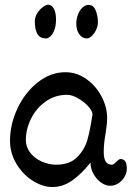

<svg xmlns="http://www.w3.org/2000/svg" viewBox="-20 -773 552 805"><path d="M511.7 -65.4Q511.7 -48.8 502.4 -32.2Q493.2 -15.6 477.1 -4.9Q460.9 5.9 441.4 5.9Q422.4 5.9 403.1 -8.1Q383.8 -22 371.6 -44.7Q359.4 -67.4 359.4 -91.3Q322.8 -44.9 283.4 -16.8Q244.1 11.2 199.7 11.2Q159.2 11.2 117.4 -15.1Q75.7 -41.5 48.8 -86.2Q22 -130.9 22 -182.6Q22 -252.4 53.7 -319.3Q85.4 -386.2 138.9 -428.2Q192.4 -470.2 254.4 -470.2Q301.3 -470.2 341.6 -441.9Q381.8 -413.6 405.5 -368.9Q429.2 -324.2 429.2 -278.3Q429.2 -258.8 426.3 -239.3Q423.3 -219.7 422.9 -214.8Q418.9 -191.9 417 -174.3Q415 -156.7 415 -136.2Q415 -107.4 423.6 -95Q432.1 -82.5 449.2 -82.5Q453.6 -82.5 458.3 -85.9Q462.9 -89.4 469.2 -95.7Q470.2 -96.7 474.9 -100.8Q479.5 -105 483.4 -106.4Q498.5 -106.4 505.1 -96.7Q511.7 -86.9 511.7 -65.4ZM367.7 -293Q367.7 -308.1 349.6 -327.6Q331.5 -347.2 306.4 -361.3Q281.2 -375.5 261.2 -375.5Q210.9 -375.5 171.4 -347.4Q131.8 -319.3 110.1 -275.4Q88.4 -231.4 88.4 -186Q88.4 -156.2 106.9 -132.6Q125.5 -108.9 155 -95.7Q184.6 -82.5 215.3 -82.5Q272.5 -82.5 303.7 -114.3Q335 -146 346.4 -186.8Q357.9 -227.5 367.7 -293ZM214.8 -691.4Q214.8 -665.5 208 -647.5Q201.2 -629.4 191.2 -620.6Q181.2 -611.8 172.9 -611.8Q148.4 -611.8 137.2 -630.1Q126 -648.4 126 -683.6Q126 -701.2 136 -717.3Q146 -733.4 159.7 -743.4Q173.3 -753.4 183.1 -753.4Q195.8 -753.4 205.3 -737.3Q214.8 -721.2 214.8 -691.4ZM344.2 -611.8Q324.7 -611.8 312.3 -629.4Q299.8 -647 299.8 -674.3Q299.8 -692.9 306.6 -711.2Q313.5 -729.5 325.4 -741Q337.4 -752.4 351.6 -752.4Q372.1 -752.4 381.3 -729Q390.6 -705.6 390.6 -679.2Q390.6 -664.1 383.3 -648.4Q376 -632.8 365 -622.3Q354 -611.8 344.2 -611.8Z"/></svg>

Font: Dekko
Style: Regular
Weight: 400
Designer: Multiple
Foundry: Sorkin Type
Version: Version 2.001